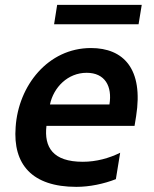

<svg xmlns="http://www.w3.org/2000/svg" viewBox="-20 -747 622 777"><path d="M211.3 -727.3 198.9 -648.8H540.8L553.6 -727.3ZM348 -552.6C174.4 -552.6 54.3 -400.6 43.3 -232.6C31.6 -81.7 109.7 9.2 289.1 9.2C342.3 9.2 399.9 -2.8 448.9 -22L466.3 -128.9C421.9 -106.9 370 -92.3 315 -92.3C193.5 -92.3 158 -151.6 168 -237.6H524.5L530.9 -277C561.1 -468 480.1 -552.6 348 -552.6ZM422.9 -324.2H182.2C196.7 -393.5 254.3 -452.4 330.6 -452.4C404.5 -452.4 435 -398.4 422.9 -324.2Z"/></svg>

Font: TID UI Semi Bold
Style: Italic
Weight: 600
Italic angle: -9.39999°
Designer: The TID Project Authors
Foundry: Bakken & Bæck
Version: Version 1.001;hotconv 1.0.109;makeotfexe 2.5.65596